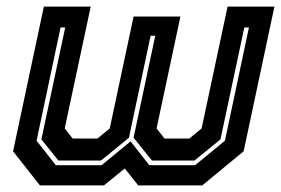

<svg xmlns="http://www.w3.org/2000/svg" viewBox="-20 -560 849 580"><path d="M112.5 -540H254L175.5 -172L199.5 -141.5H274.5L311.5 -172L383.5 -510H525L453 -172L477 -141.5H552L589 -172L667.5 -540H809L716 -103L591 0H397.5L357 -51L294 0H100.5L19.5 -103ZM163 -477 90.5 -135 148.5 -61H287L374.5 -133L431 -61H569.5L659.5 -135L732 -477H718L646 -139L567.5 -75H439L383.5 -144L449 -452H435L369.5 -144L285 -75H156.5L105 -139L177 -477Z"/></svg>

Font: Tourney
Style: Bold Italic
Weight: 700
Italic angle: -12°
Version: Version 1.015